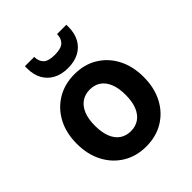

<svg xmlns="http://www.w3.org/2000/svg" viewBox="-210 -890 1035 1035"><g transform="rotate(-45 307.5 -372.5)"><path d="M307 12Q232 12 174.5 -23Q117 -58 84.5 -120Q52 -182 52 -263Q52 -345 84.5 -406.5Q117 -468 175 -503Q233 -538 308 -538Q384 -538 441 -503Q498 -468 530 -406.5Q562 -345 562 -263Q562 -182 530 -120Q498 -58 440.5 -23Q383 12 307 12ZM307 -105Q342 -105 368.5 -122.5Q395 -140 410 -175.5Q425 -211 425 -263Q425 -316 410.5 -351Q396 -386 370 -403.5Q344 -421 308 -421Q273 -421 246.5 -403.5Q220 -386 205 -351Q190 -316 190 -263Q190 -211 204.5 -175.5Q219 -140 245.5 -122.5Q272 -105 307 -105ZM308 -585Q259 -585 223.5 -604Q188 -623 169 -657.5Q150 -692 150 -740V-757H221Q221 -724 240 -705Q259 -686 308 -686Q356 -686 375.5 -705Q395 -724 395 -757H466V-740Q466 -692 446.5 -657Q427 -622 391.5 -603.5Q356 -585 308 -585Z"/></g></svg>

Font: DM Sans 9pt
Style: Bold
Weight: 700
Designer: Colophon Foundry, Jonny Pinhorn
Foundry: Colophon Foundry
Version: Version 4.004;gftools[0.9.30]